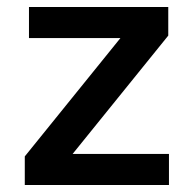

<svg xmlns="http://www.w3.org/2000/svg" viewBox="-20 -530 554 550"><path d="M51 0V-82L325 -421H63V-510H462V-428L188 -89H464V0Z"/></svg>

Font: Saira Medium
Style: Regular
Weight: 500
Designer: Hector Gatti with collaboration of the Omnibus-Type team
Foundry: Omnibus-Type
Version: Version 1.100; ttfautohint (v1.8.3)